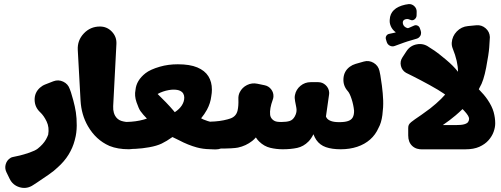

<svg xmlns="http://www.w3.org/2000/svg" viewBox="-20 -723 2430 931"><path d="M318.3 -291.2C312.8 -307.7 302.2 -319.7 286.4 -327.1C270.7 -334.5 254.7 -335.1 238.5 -328.8L200.1 -313.8C190.1 -310 181.2 -304.5 173.3 -297.4C155.9 -281.6 147.4 -261.8 147.9 -238.3C148.4 -214.7 157.4 -194.8 174.9 -178.6C186.7 -167.7 197.1 -152.7 206.1 -133.9C215.2 -115 217.7 -93.7 213.7 -70.1C210.9 -62.3 207.2 -54.4 202.7 -46.4C194 -31.1 180.7 -16.4 162.9 -2.2C155 4.1 141.7 10.5 123 17C104.2 23.4 88.4 28.2 75.4 31.2C62.5 34.3 52 36.5 44 38C39.2 38.8 35 40.3 31.6 42.3C19.8 49.4 11.9 59.6 7.9 72.8C3.9 86 5 99 11 111.7L26.9 144.3C36.7 164.3 52.2 177.7 73.5 184.4C94.7 191.1 115.1 189 134.6 178.2L160.2 161.7C177.2 150.7 195.8 138.1 215.9 123.9C235.9 109.7 249 99.3 255 92.8C257.9 90.3 259.4 89.1 259.4 89C281.3 69.5 299.1 48.6 312.7 26.4C326.2 4.2 336 -18.5 342 -41.7C342.4 -43.2 342.9 -45.3 343.6 -48.1C349.1 -67.8 351.9 -89.9 352.1 -114.3C352.2 -138.8 350.7 -160.3 347.8 -179C344.8 -197.7 340.7 -216.8 335.4 -236.4C330.2 -256 326.4 -269.1 324 -275.7C321.7 -282.3 319.8 -287.4 318.3 -291.2Z M509.6 -16C509.8 -15.9 510 -15.8 510.3 -15.6C510.6 -15.5 510.9 -15.4 511 -15.3C537.4 -4.6 568.8 0.7 605.4 0.7C625.7 0.7 642.7 -5.4 656.3 -17.7C669.8 -29.9 676.6 -45.7 676.6 -65C676.6 -88 670.1 -104.7 657.1 -115.1C644 -125.6 628.3 -130.8 610.1 -130.8C594.4 -130.8 580.3 -132.9 567.8 -137C555.3 -141.2 545.5 -149.3 538.4 -161.3C536 -165.5 533.9 -170.4 532.2 -176C529.4 -185.5 528.2 -196.2 528.8 -208L544.5 -510.1C545.7 -533 538.4 -552.8 522.6 -569.4C506.8 -586.1 487.4 -594.4 464.5 -594.4C433.6 -594.4 407.6 -583.2 386.4 -560.8C365.2 -538.4 355.5 -511.8 357.1 -481L370.6 -235.2C373.2 -189.5 385 -148.2 406.2 -111.5C431.9 -66.9 466.4 -35.1 509.6 -16Z M1075.9 -114.2C1062.9 -124.7 1047.2 -129.9 1029 -129.9C1013.3 -129.9 999.2 -132 986.7 -136.2C971.6 -141.2 961.1 -145.6 955.2 -149.3C966.3 -162.9 975.7 -176.7 983.5 -190.9C994.9 -212 1001.9 -233.8 1004.5 -256.3C1006.5 -267 1007.5 -277.7 1007.5 -288.4C1007.5 -313.5 1001.8 -335.1 990.3 -353.4C978.8 -371.7 961 -385.9 936.7 -396.1C912.4 -406.3 881 -411.3 842.4 -411.3C811.1 -411.3 782 -407.4 755.1 -399.6C724 -390.6 700.7 -380 685.4 -367.9C655.9 -344.7 639.8 -317.7 637 -286.9C633.1 -268.3 634.7 -248.4 642 -227.3C649.3 -206.1 655.7 -191.8 661.1 -184.3C666.5 -176.8 671.2 -171 675 -166.7C680 -161.4 685.8 -155.2 692.3 -148C686.7 -146 681.2 -144.3 675.9 -142.9C651.5 -136.1 623.9 -132.3 593.1 -131.7L574.5 -0.4C581.3 -0.4 586.5 -0.4 590.2 -0.4C604.4 -0.4 616.8 -0.6 627.3 -1C627.7 -1 628.7 -1 630.6 -1C632.4 -1.1 633.8 -1.1 634.8 -1.2C635 -1.2 635.4 -1.2 635.9 -1.2C636.4 -1.3 636.8 -1.3 637 -1.3C659 -2.4 681.3 -4.9 703.7 -9C727.9 -13.3 748 -19.3 763.8 -26.8C779.7 -34.4 797.1 -44.9 816.2 -58.5C829.9 -52.1 840.4 -47 847.6 -43.2C877 -27.6 906 -15.9 934.5 -8.1C954.3 -2.7 975.1 0.1 996.9 0.5C1005.9 1.2 1015 1.6 1024.2 1.6C1044.6 1.6 1061.5 -4.5 1075.1 -16.8C1088.7 -29.1 1095.5 -44.8 1095.5 -64.2C1095.5 -87.1 1089 -103.8 1075.9 -114.2ZM770.5 -279C779.7 -282.1 788.7 -284.5 797.5 -286C806.4 -287.6 814 -288.4 820.2 -288.4C834.3 -288.4 845.1 -286.6 852.7 -282.9C860.3 -279.3 865.7 -274.6 868.8 -268.8C871.9 -263.1 873.5 -256.8 873.5 -250C873.5 -236.5 869.4 -223.6 861.3 -211.3C853.5 -199.4 842.3 -188.7 827.5 -179C824.9 -182.1 822.2 -185.3 819.5 -188.6C809 -200.9 797.5 -213.6 785 -226.5C772.4 -239.7 758.8 -253.3 744.3 -267.3C752.6 -271.9 761.4 -275.9 770.5 -279Z M1819.9 -379.7C1816 -396.6 1806.5 -409.5 1791.5 -418.4C1776.5 -427.2 1760.7 -429.3 1743.9 -424.5L1704.3 -413.2C1694 -410.2 1684.6 -405.6 1676.1 -399.3C1657.3 -385.4 1647.1 -366.5 1645.4 -342.7C1643.7 -318.9 1650.8 -298.3 1666.7 -280.8C1672.8 -274 1678.9 -261.3 1684.9 -242.8C1690.9 -224.3 1694.9 -205.6 1696.8 -186.8C1696.8 -186.7 1696.9 -186.4 1696.9 -186C1697.1 -172.6 1694.9 -161.7 1690.2 -153.4C1685.8 -145.6 1678.4 -139.8 1667.9 -136.2C1657.5 -132.5 1643.2 -130.7 1624.9 -130.7C1608.2 -130.7 1594.8 -132.5 1585 -136.2C1575 -139.9 1568 -144.9 1563.8 -151.5C1562.6 -153.3 1561.5 -155.5 1560.5 -157.9L1575.5 -263.5C1576.2 -268.2 1576.3 -272.3 1576 -275.8C1574.8 -289.4 1569.1 -301 1558.9 -310.4C1548.7 -319.9 1536.6 -324.6 1522.7 -324.6H1486.4C1467.7 -324.6 1451.2 -318.6 1436.9 -306.8C1422.6 -294.9 1413.7 -280 1410.2 -262.1C1408.4 -253.3 1408.6 -243.6 1410.8 -232.7L1416.7 -202.2C1419.2 -189.6 1418.1 -177.9 1413.5 -167C1412 -163.4 1410.4 -160.2 1408.8 -157.3C1402.5 -146.4 1394.3 -139.3 1384.1 -136.2C1374 -133.1 1360.5 -131.5 1343.8 -131.5C1336.4 -131.5 1329.8 -131.9 1323.8 -132.8C1314.9 -134.1 1307.2 -137.9 1300.8 -144.2C1294.4 -150.5 1290.7 -158 1289.8 -166.9C1287.7 -186.3 1292 -210.4 1302.5 -239.1C1304.6 -244.6 1305.7 -249.8 1305.9 -254.7C1306.6 -267.6 1302.9 -279.4 1294.9 -289.8C1286.8 -300.3 1276.3 -306.9 1263.3 -309.6L1227.8 -317C1210.3 -320.6 1193.7 -318.5 1177.9 -310.7C1162.2 -302.9 1150.4 -291.3 1142.6 -275.8C1137.5 -265.8 1135.3 -254.6 1135.9 -242.1C1136.8 -220.9 1135.5 -202.5 1132 -187.1C1127.4 -167.5 1115.4 -154.5 1095.9 -148.1C1091.9 -146.7 1087.7 -145.5 1083.5 -144.3C1059.1 -137.5 1031.4 -133.8 1000.6 -133.1L982 -1.8C1008.1 -1.8 1028.2 -2.1 1042.3 -2.6C1088.4 -2.6 1119 -4.2 1134 -7.4C1159.6 -12.9 1182.6 -23.6 1202.9 -39.5C1209 -44.2 1214.9 -49.9 1220.7 -56.6C1225.7 -48.8 1231 -42.1 1236.6 -36.8C1252.7 -21.1 1270.7 -10.9 1290.6 -6.2C1310.4 -1.5 1330.5 0.8 1350.9 0.8C1376.9 0.8 1400.3 -1.4 1421 -5.8C1441.5 -10.3 1459.8 -20.6 1475.8 -36.8C1484.4 -45.5 1492.4 -57.3 1499.9 -72C1503.9 -61.4 1508.5 -52.3 1513.7 -44.6C1525.2 -27.9 1540.7 -16.2 1560.3 -9.4C1579.9 -2.6 1603.8 0.8 1632 0.8C1661.2 0.8 1687.9 -3.2 1712.2 -11.3C1736.4 -19.4 1757.3 -31.1 1774.8 -46.6C1792.3 -62 1805.9 -80.9 1815.7 -103.3C1824.6 -119 1830.7 -139.6 1834.1 -165C1837.5 -190.4 1838.8 -214.2 1838 -236.3C1837.2 -258.5 1835.1 -282.1 1831.9 -307.2C1828.6 -332.3 1826.1 -349.4 1824.3 -358.4C1822.6 -367.3 1821.1 -374.4 1819.9 -379.7Z M2373.7 -179.5C2368.5 -198.3 2358.6 -218.5 2343.9 -240.1C2333.4 -255.6 2319.3 -272.2 2301.7 -290.1C2303.2 -293.1 2304.6 -296.1 2306 -299C2318.6 -319.3 2329 -351.4 2337.4 -395.4C2345.7 -439.4 2350.7 -471.7 2352.2 -492.4C2353.8 -513.2 2354.8 -530.1 2355.4 -543.2C2354.6 -560.4 2347.8 -574.7 2334.8 -585.9C2321.9 -597.2 2306.8 -602.1 2289.7 -600.5L2249.2 -596.6C2227.8 -594.6 2209.7 -585.9 2194.9 -570.5C2180.1 -555.2 2172 -537 2170.5 -516.1C2169.9 -506.5 2171.4 -497.1 2175.2 -487.8C2192.2 -445.7 2200.8 -408.1 2200.9 -375.2L2200.7 -375.2C2186.3 -393.9 2166.6 -413.7 2141.5 -434.6C2116.4 -455.5 2098.4 -469.6 2087.4 -477C2076.3 -484.4 2067.4 -490.2 2060.5 -494.3C2042.8 -507.4 2023.1 -512 2001.5 -508.1C1979.8 -504.2 1962.9 -493 1950.9 -474.6L1931.3 -444.7C1923 -432 1920.5 -418.3 1924 -403.6C1927.5 -388.8 1935.8 -377.6 1948.8 -370L1983.3 -352.8C2006.3 -341.3 2033 -327.2 2063.5 -310.5C2093.9 -293.7 2116.5 -280.1 2131.3 -269.7C2133.6 -268 2136 -266.2 2138.5 -264.4C2131.9 -256.9 2125.4 -250 2119 -243.6C2103.8 -228.5 2086.1 -212.9 2065.7 -196.9C2051.8 -186.3 2037.8 -176.1 2023.5 -166.2C2009.3 -156.3 1998.9 -149.1 1992.3 -144.8C1985.7 -140.4 1979.5 -135.7 1973.6 -130.8C1967.7 -125.8 1963.9 -121.3 1962.1 -117.2C1960.3 -113.1 1959.4 -108 1959.4 -102V-66.2C1959.4 -44.3 1966 -27.3 1979.1 -15.2C1992.2 -3.1 2009.8 2.4 2031.9 1.2L2191.2 1H2237.6C2263.9 1 2286.2 -3.1 2304.5 -11.3C2322.7 -19.6 2337.6 -30.1 2348.9 -43C2360.2 -55.9 2368.5 -69.6 2373.6 -84C2378.8 -98.4 2381.3 -112.1 2381.3 -125C2381.3 -142.4 2378.8 -160.6 2373.7 -179.5ZM2249.6 -131.1C2246.2 -126.5 2239.9 -122.9 2230.7 -120.3C2221.4 -117.7 2208 -116.5 2190.5 -116.5H2127.1C2149.8 -131.9 2170.5 -147.6 2189.3 -163.6C2200.7 -173.3 2211.8 -183.4 2222.8 -194.1C2225.9 -191 2228.5 -188.3 2230.7 -186C2246.6 -169 2254.6 -156.1 2254.6 -147.4C2254.6 -141.2 2252.9 -135.8 2249.6 -131.1ZM2021.3 -558.5C2022.3 -563.7 2021.9 -568.9 2020.1 -574L2015.5 -587C2013.5 -592.6 2009.8 -596.5 2004.4 -598.9C1999.1 -601.3 1993.7 -601.4 1988.2 -599.1L1965.1 -588.9C1962 -587.7 1959.6 -586.9 1958 -586.3C1953.4 -587.3 1949.5 -588.8 1946.5 -590.7C1941.8 -593.5 1938.4 -596.9 1936.3 -601C1934.2 -605.1 1933.1 -609.2 1933.1 -613.4V-613.5C1933.2 -621.3 1937 -626.5 1944.6 -629.1C1952.3 -631.8 1959.8 -631.3 1967 -627.7C1977.7 -622.4 1986.7 -624.1 1994 -632.8C1997.9 -637.3 1999.9 -642.6 2000 -648.5L2000.4 -665.7C2000.7 -676.2 1997 -685.2 1989.5 -692.6C1982.1 -700 1973.1 -703.6 1962.5 -703.2L1945.3 -700.5C1896.9 -689.8 1871.7 -665.7 1869.9 -628.4C1869.6 -625.7 1869.5 -623.3 1869.5 -621.2C1869.5 -615.8 1870.2 -610.5 1871.6 -605.5C1873.3 -599.2 1875.9 -593.3 1879.1 -587.9C1882.1 -583 1885.5 -578.5 1889.5 -574.6C1892.6 -571.4 1896 -568.7 1899.5 -566.4C1897.3 -565.7 1895.1 -565 1892.9 -564.3L1866 -558.5C1860.3 -557.1 1856 -553.9 1853.1 -548.7C1850.2 -543.6 1849.6 -538.3 1851.3 -532.6L1855.3 -519.4C1857.8 -511.2 1862.9 -505.2 1870.5 -501.4C1878.2 -497.6 1886 -497.1 1894 -500.1L1939.2 -516.6C1944.7 -518.4 1948.3 -519.6 1950 -520.2C1950.6 -520.4 1951.4 -520.7 1952.6 -521.1C1953.8 -521.5 1954.6 -521.8 1955.2 -522L2000.5 -535.4C2007.2 -537.4 2012.6 -541.3 2016.5 -547.1C2019.4 -550.4 2021 -554.1 2021.3 -558.5Z"/></svg>

Font: Qalbi
Style: Regular
Weight: 400
Version: Version 001.000